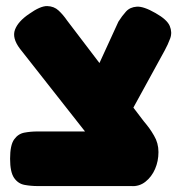

<svg xmlns="http://www.w3.org/2000/svg" viewBox="-20 -618 610 647"><path d="M422 9 320 -107 47 -454Q20 -490 30.5 -518Q41 -546 78 -571Q116 -598 139 -597.5Q162 -597 177.5 -582.5Q193 -568 206 -549L464 -210Q475 -197 483 -186Q491 -175 499 -161Q514 -136 514 -105.5Q514 -75 502.5 -48.5Q491 -22 470 -5.5Q449 11 422 9ZM107 9Q84 9 62.5 5Q41 1 27.5 -18.5Q14 -38 14 -83Q14 -129 27.5 -148Q41 -167 62 -171Q83 -175 106 -175H425L436 9ZM386 -176 264 -294 379 -545Q391 -564 404.5 -579Q418 -594 441 -595.5Q464 -597 504 -574Q543 -552 552 -530.5Q561 -509 553.5 -488.5Q546 -468 535 -448Z"/></svg>

Font: Fredoka Light
Style: Regular
Weight: 300
Designer: Ben Nathan
Foundry: Milena B. Brandão, Ben Nathan
Version: Version 2.001